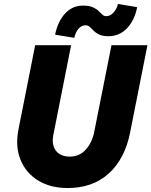

<svg xmlns="http://www.w3.org/2000/svg" viewBox="-20 -950 771 978"><path d="M324.2 7.8Q236.8 7.8 174.3 -30.5Q111.8 -68.8 84.2 -137Q56.6 -205.1 74.7 -293.9L159.2 -719.7H342.3L251.5 -261.7Q245.1 -228.5 253.4 -203.9Q261.7 -179.2 282.7 -165.8Q303.7 -152.3 335 -152.3Q384.8 -152.3 417 -188Q449.2 -223.6 460 -278.3L547.9 -719.7H731L642.6 -274.4Q616.2 -141.1 534.4 -66.7Q452.6 7.8 324.2 7.8ZM358.4 -757.3 260.7 -773.4Q274.4 -840.8 311.5 -881.1Q348.6 -921.4 402.3 -921.4Q434.1 -921.4 452.4 -913.3Q470.7 -905.3 481.7 -894.5Q492.7 -883.8 501.2 -875.7Q509.8 -867.7 521.5 -867.7Q542 -867.7 558.8 -886.7Q575.7 -905.8 580.6 -929.7L678.7 -913.6Q666 -847.7 627.4 -806.6Q588.9 -765.6 532.7 -765.6Q502.9 -765.6 485.4 -773.9Q467.8 -782.2 457 -793.5Q446.3 -804.7 437.3 -813Q428.2 -821.3 415.5 -821.3Q395.5 -821.3 380.1 -803.7Q364.7 -786.1 358.4 -757.3Z"/></svg>

Font: Reddit Sans Black
Style: Italic
Weight: 900
Italic angle: -11.25°
Designer: Stephen Hutchings
Version: Version 1.013